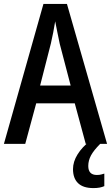

<svg xmlns="http://www.w3.org/2000/svg" viewBox="-20 -735 567 981"><path d="M418 0 362 -207H165L109 0H0L202 -715H322L527 0ZM285 -512Q280 -538 273 -570.5Q266 -603 262 -626Q258 -600 252 -569.5Q246 -539 240 -513L185 -298H341ZM431 113Q431 159 475 159Q488 159 497 156.5Q506 154 513 152V216Q502 221 488.5 223.5Q475 226 457 226Q405 226 379 201Q353 176 353 129Q353 91 376.5 53.5Q400 16 439 -14L492 0Q459 33 445 59Q431 85 431 113Z"/></svg>

Font: Noto Sans Lao UI Cond Med
Style: Regular
Weight: 500
Width: 3
Designer: Monotype Design Team
Foundry: Monotype Imaging Inc.
Version: Version 2.000; ttfautohint (v1.8.4.7-5d5b)